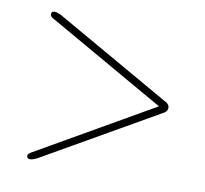

<svg xmlns="http://www.w3.org/2000/svg" viewBox="-57 -618 586 550"><g transform="rotate(10 236.5 -343.0)"><path d="M50.5 -548.5Q50.5 -557 60 -557Q64.5 -557 68.8 -555.2Q73 -553.5 79 -551L412 -361Q428.5 -354 428.5 -342Q428.5 -330.5 412 -323L83 -134.5Q70 -128.5 64 -128.5Q54 -128.5 54 -137Q54 -143.5 66 -149.5L401 -342L62 -535.5Q50.5 -540.5 50.5 -548.5Z"/></g></svg>

Font: Fraunces 72pt S000 Light
Style: Regular
Weight: 300
Version: Version 1.000; ttfautohint (v1.8.3)